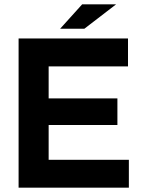

<svg xmlns="http://www.w3.org/2000/svg" viewBox="-20 -868 656 888"><path d="M66 0V-690H205V0ZM128 0V-129H576V0ZM128 -290V-413H523V-290ZM128 -561V-690H572V-561ZM258 -735 360 -848H517L370 -735Z"/></svg>

Font: Radio Canada Big SemiBold
Style: Regular
Weight: 600
Designer: Étienne Aubert Bonn
Foundry: Coppers and Brasses
Version: Version 1.001